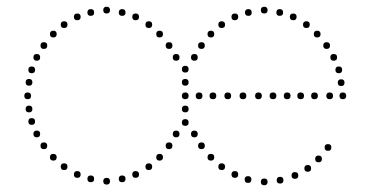

<svg xmlns="http://www.w3.org/2000/svg" viewBox="-20 -544 1088 569"><path d="M763 -504Q753 -504 753 -514Q753 -524 763 -524Q773 -524 773 -514Q773 -504 763 -504ZM809 -497Q799 -497 799 -507Q799 -517 809 -517Q819 -517 819 -507Q819 -497 809 -497ZM849 -484Q839 -484 839 -494Q839 -504 849 -504Q859 -504 859 -494Q859 -484 849 -484ZM888 -461Q878 -461 878 -471Q878 -481 888 -481Q898 -481 898 -471Q898 -461 888 -461ZM920 -433Q910 -433 910 -443Q910 -453 920 -453Q930 -453 930 -443Q930 -433 920 -433ZM969 -364Q959 -364 959 -374Q959 -384 969 -384Q979 -384 979 -374Q979 -364 969 -364ZM984 -327Q974 -327 974 -337Q974 -347 984 -347Q994 -347 994 -337Q994 -327 984 -327ZM996 -250Q986 -250 986 -260Q986 -270 996 -270Q1006 -270 1006 -260Q1006 -250 996 -250ZM948 -399Q938 -399 938 -409Q938 -419 948 -419Q958 -419 958 -409Q958 -399 948 -399ZM991 -289Q981 -289 981 -299Q981 -309 991 -309Q1001 -309 1001 -299Q1001 -289 991 -289ZM716 -497Q706 -497 706 -507Q706 -517 716 -517Q726 -517 726 -507Q726 -497 716 -497ZM676 -484Q666 -484 666 -494Q666 -504 676 -504Q686 -504 686 -494Q686 -484 676 -484ZM637 -461Q627 -461 627 -471Q627 -481 637 -481Q647 -481 647 -471Q647 -461 637 -461ZM605 -433Q595 -433 595 -443Q595 -453 605 -453Q615 -453 615 -443Q615 -433 605 -433ZM556 -364Q546 -364 546 -374Q546 -384 556 -384Q566 -384 566 -374Q566 -364 556 -364ZM529 -250Q519 -250 519 -260Q519 -270 529 -270Q539 -270 539 -260Q539 -250 529 -250ZM577 -399Q567 -399 567 -409Q567 -419 577 -419Q587 -419 587 -409Q587 -399 577 -399ZM529 -290Q519 -290 519 -300Q519 -310 529 -310Q539 -310 539 -300Q539 -290 529 -290ZM763 -15Q773 -15 773 -5Q773 5 763 5Q753 5 753 -5Q753 -15 763 -15ZM810 -20Q820 -20 820 -10Q820 0 810 0Q800 0 800 -10Q800 -20 810 -20ZM854 -34Q864 -34 864 -24Q864 -14 854 -14Q844 -14 844 -24Q844 -34 854 -34ZM892 -55Q902 -55 902 -45Q902 -35 892 -35Q882 -35 882 -45Q882 -55 892 -55ZM924 -83Q934 -83 934 -73Q934 -63 924 -63Q914 -63 914 -73Q914 -83 924 -83ZM952 -117Q962 -117 962 -107Q962 -97 952 -97Q942 -97 942 -107Q942 -117 952 -117ZM715 -22Q725 -22 725 -12Q725 -2 715 -2Q705 -2 705 -12Q705 -22 715 -22ZM676 -37Q686 -37 686 -27Q686 -17 676 -17Q666 -17 666 -27Q666 -37 676 -37ZM637 -60Q647 -60 647 -50Q647 -40 637 -40Q627 -40 627 -50Q627 -60 637 -60ZM605 -88Q615 -88 615 -78Q615 -68 605 -68Q595 -68 595 -78Q595 -88 605 -88ZM556 -157Q566 -157 566 -147Q566 -137 556 -137Q546 -137 546 -147Q546 -157 556 -157ZM577 -122Q587 -122 587 -112Q587 -102 577 -102Q567 -102 567 -112Q567 -122 577 -122ZM529 -231Q539 -231 539 -221Q539 -211 529 -211Q519 -211 519 -221Q519 -231 529 -231ZM957 -250Q947 -250 947 -260Q947 -270 957 -270Q967 -270 967 -260Q967 -250 957 -250ZM912 -250Q902 -250 902 -260Q902 -270 912 -270Q922 -270 922 -260Q922 -250 912 -250ZM871 -250Q861 -250 861 -260Q861 -270 871 -270Q881 -270 881 -260Q881 -250 871 -250ZM831 -250Q821 -250 821 -260Q821 -270 831 -270Q841 -270 841 -260Q841 -250 831 -250ZM789 -250Q779 -250 779 -260Q779 -270 789 -270Q799 -270 799 -260Q799 -250 789 -250ZM746 -250Q736 -250 736 -260Q736 -270 746 -270Q756 -270 756 -260Q756 -250 746 -250ZM700 -250Q690 -250 690 -260Q690 -270 700 -270Q710 -270 710 -260Q710 -250 700 -250ZM655 -250Q645 -250 645 -260Q645 -270 655 -270Q665 -270 665 -260Q665 -250 655 -250ZM611 -250Q601 -250 601 -260Q601 -270 611 -270Q621 -270 621 -260Q621 -250 611 -250ZM570 -250Q560 -250 560 -260Q560 -270 570 -270Q580 -270 580 -260Q580 -250 570 -250ZM296 -504Q286 -504 286 -514Q286 -524 296 -524Q306 -524 306 -514Q306 -504 296 -504ZM342 -497Q332 -497 332 -507Q332 -517 342 -517Q352 -517 352 -507Q352 -497 342 -497ZM382 -484Q372 -484 372 -494Q372 -504 382 -504Q392 -504 392 -494Q392 -484 382 -484ZM421 -461Q411 -461 411 -471Q411 -481 421 -481Q431 -481 431 -471Q431 -461 421 -461ZM453 -433Q443 -433 443 -443Q443 -453 453 -453Q463 -453 463 -443Q463 -433 453 -433ZM502 -364Q492 -364 492 -374Q492 -384 502 -384Q512 -384 512 -374Q512 -364 502 -364ZM481 -399Q471 -399 471 -409Q471 -419 481 -419Q491 -419 491 -409Q491 -399 481 -399ZM249 -497Q239 -497 239 -507Q239 -517 249 -517Q259 -517 259 -507Q259 -497 249 -497ZM209 -484Q199 -484 199 -494Q199 -504 209 -504Q219 -504 219 -494Q219 -484 209 -484ZM170 -461Q160 -461 160 -471Q160 -481 170 -481Q180 -481 180 -471Q180 -461 170 -461ZM138 -433Q128 -433 128 -443Q128 -453 138 -453Q148 -453 148 -443Q148 -433 138 -433ZM89 -364Q79 -364 79 -374Q79 -384 89 -384Q99 -384 99 -374Q99 -364 89 -364ZM74 -327Q64 -327 64 -337Q64 -347 74 -347Q84 -347 84 -337Q84 -327 74 -327ZM62 -250Q52 -250 52 -260Q52 -270 62 -270Q72 -270 72 -260Q72 -250 62 -250ZM110 -399Q100 -399 100 -409Q100 -419 110 -419Q120 -419 120 -409Q120 -399 110 -399ZM66 -290Q56 -290 56 -300Q56 -310 66 -310Q76 -310 76 -300Q76 -290 66 -290ZM296 -17Q306 -17 306 -7Q306 3 296 3Q286 3 286 -7Q286 -17 296 -17ZM342 -24Q352 -24 352 -14Q352 -4 342 -4Q332 -4 332 -14Q332 -24 342 -24ZM382 -37Q392 -37 392 -27Q392 -17 382 -17Q372 -17 372 -27Q372 -37 382 -37ZM421 -60Q431 -60 431 -50Q431 -40 421 -40Q411 -40 411 -50Q411 -60 421 -60ZM453 -88Q463 -88 463 -78Q463 -68 453 -68Q443 -68 443 -78Q443 -88 453 -88ZM502 -157Q512 -157 512 -147Q512 -137 502 -137Q492 -137 492 -147Q492 -157 502 -157ZM481 -122Q491 -122 491 -112Q491 -102 481 -102Q471 -102 471 -112Q471 -122 481 -122ZM249 -24Q259 -24 259 -14Q259 -4 249 -4Q239 -4 239 -14Q239 -24 249 -24ZM209 -37Q219 -37 219 -27Q219 -17 209 -17Q199 -17 199 -27Q199 -37 209 -37ZM170 -60Q180 -60 180 -50Q180 -40 170 -40Q160 -40 160 -50Q160 -60 170 -60ZM138 -88Q148 -88 148 -78Q148 -68 138 -68Q128 -68 128 -78Q128 -88 138 -88ZM89 -157Q99 -157 99 -147Q99 -137 89 -137Q79 -137 79 -147Q79 -157 89 -157ZM74 -194Q84 -194 84 -184Q84 -174 74 -174Q64 -174 64 -184Q64 -194 74 -194ZM110 -122Q120 -122 120 -112Q120 -102 110 -102Q100 -102 100 -112Q100 -122 110 -122ZM66 -231Q76 -231 76 -221Q76 -211 66 -211Q56 -211 56 -221Q56 -231 66 -231ZM529 -329Q519 -329 519 -339Q519 -349 529 -349Q539 -349 539 -339Q539 -329 529 -329ZM529 -191Q539 -191 539 -181Q539 -171 529 -171Q519 -171 519 -181Q519 -191 529 -191Z"/></svg>

Font: Raleway Dots
Style: Regular
Weight: 400
Designer: Matt McInerney, Pablo Impallari, Rodrigo Fuenzalida, Brenda Gallo
Foundry: Matt McInerney, Pablo Impallari, Rodrigo Fuenzalida, Brenda Gallo
Version: Version 1.000